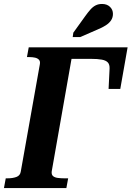

<svg xmlns="http://www.w3.org/2000/svg" viewBox="-42 -949 664 969"><path d="M-22 0 -13 -49H-4Q22 -49 41 -56Q60 -63 63 -84L159 -624Q162 -639 155 -647Q148 -655 135 -658Q122 -661 103 -661H94L103 -710H602L565 -500H506L511 -602Q512 -623 502.5 -633.5Q493 -644 472 -648Q451 -652 415 -652H319L219 -84Q217 -68 225.5 -60.5Q234 -53 250 -51Q266 -49 283 -49H302L293 0ZM387 -866Q402 -887 414.5 -901Q427 -915 441 -922Q455 -929 473 -929Q498 -929 513 -914.5Q528 -900 528 -879Q528 -861 519 -847Q510 -833 492.5 -821.5Q475 -810 448 -799L363 -762H325L328 -784Z"/></svg>

Font: Roboto Serif 72pt SemiCondensed SemiBold
Style: Italic
Weight: 600
Width: 4
Italic angle: -10°
Designer: Greg Gazdowicz
Foundry: Commercial Type
Version: Version 1.008